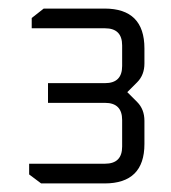

<svg xmlns="http://www.w3.org/2000/svg" viewBox="-20 -710 398 448"><path d="M48 -303V-328H225Q265 -328 265 -368V-430Q265 -470 225 -470H92V-516H225Q265 -516 265 -556V-604Q265 -644 225 -644H54V-668L82 -690H224Q317 -690 317 -597V-562Q317 -535 300 -518L277 -495L300 -472Q317 -455 317 -428V-374Q317 -282 224 -282H76Z"/></svg>

Font: Oxanium ExtraLight Light
Style: Regular
Weight: 300
Version: Version 2.000